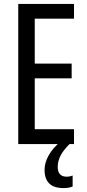

<svg xmlns="http://www.w3.org/2000/svg" viewBox="-20 -734 442 978"><path d="M73 0V-714H357V-639H157V-410H345V-335H157V-76H357V0ZM319 166Q336 166 350 160V216Q332 224 303 224Q207 224 207 131Q207 94 228.5 56.5Q250 19 288 -12L334 0Q301 33 287.5 60.5Q274 88 274 117Q274 141 285.5 153.5Q297 166 319 166Z"/></svg>

Font: Noto Sans UI Cond
Style: Regular
Weight: 400
Width: 3
Designer: Monotype Design Team
Foundry: Monotype Imaging Inc.
Version: Version 1.001